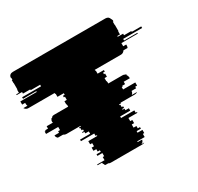

<svg xmlns="http://www.w3.org/2000/svg" viewBox="-152 -876 1084 1053"><g transform="rotate(-30 390.0 -350.0)"><path d="M782 -554H662V-544H746V-539H642V-519H661V-512Q661 -505 658 -499H632Q623 -485 608 -485H442V-479H445V-459H485V-449H474V-439H481V-419H466V-399H468V-394H469V-383H559Q568 -383 573 -379H576Q578 -378 582 -374H578Q585 -365 585 -356V-354H586V-349H547V-334H529V-329H523V-314H600V-294H588V-284H559Q559 -272 549 -264H582Q575 -258 565 -258H475V-254H463V-249H468V-234H477V-224H465V-219H477V-209H499V-194H435V-184H519V-169H527V-164H470V-144H483V-124H468V-104H486V-89H500V-79H473V-69H504V-49H495V-29H448V-24H476Q475 -17 469 -9H467Q463 -5 461 -4H478Q473 0 464 0H264Q255 0 250 -4H232Q230 -5 226 -9H229Q222 -16 222 -24H194V-29H241V-49H250V-69H219V-79H246V-89H232V-104H214V-124H229V-144H216V-164H273V-169H265V-184H181V-194H245V-209H223V-219H211V-224H223V-234H214V-249H209V-254H221V-258H131Q122 -258 114 -264H81Q71 -272 71 -284H100V-294H112V-314H35V-329H41V-334H59V-349H98V-354H97V-356Q97 -365 104 -374H108Q110 -378 114 -379H110Q117 -383 125 -383H215V-394H214V-399H212V-419H227V-439H220V-449H231V-459H191V-479H188V-485H22Q7 -485 -2 -499H24Q21 -505 21 -512V-519H2V-539H106V-544H22V-554H142V-564H82V-569H36V-579H2V-584H19V-604H21V-644H20V-664H24V-674H23V-679H21Q26 -700 48 -700H634Q655 -700 660 -679H662V-674H664V-664H660V-644H661V-604H659V-584H642V-579H676V-569H722V-564H782Z"/></g></svg>

Font: Rubik Glitch
Style: Regular
Weight: 400
Designer: Hubert and Fischer, NaN
Foundry: Hubert and Fischer, NaN
Version: Version 2.200